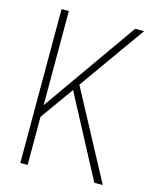

<svg xmlns="http://www.w3.org/2000/svg" viewBox="-116 -860 766 940"><g transform="rotate(15 266.5 -390.0)"><path d="M496 0H453L235 -412L115 -244V0H78V-780H115V-303L451 -780H496L258 -445Z"/></g></svg>

Font: Tanohe Sans ExtraLight
Style: Regular
Weight: 250
Designer: Village Type and Design LLC & Cristiano Sobral
Foundry: Cooper Hewitt Smithsonian Design Museum
Version: Version 1.00;September 29, 2021;FontCreator 13.0.0.2655 64-b